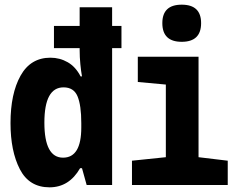

<svg xmlns="http://www.w3.org/2000/svg" viewBox="-20 -792 1040 822"><path d="M170 -267Q170 -418 252 -418Q296 -418 312 -379.5Q328 -341 328 -265V-246Q328 -117 250 -117Q170 -117 170 -267ZM323 -72H331L351 0H460V-586H500V-681H460V-761H321V-681H211V-586H321V-579Q321 -547 324 -517Q327 -487 331 -465H325Q304 -506 270 -525.5Q236 -545 196 -545Q111 -545 68 -468Q25 -391 25 -265Q25 -145 65 -67.5Q105 10 192 10Q276 10 323 -72Z M841 -693Q841 -772 758 -772Q675 -772 675 -693Q675 -613 758 -613Q841 -613 841 -693ZM955 0V-104L830 -119V-549H570V-441L690 -430V-119L545 -104V0Z"/></svg>

Font: Noto Sans Mono UI Condensed ExtraBold
Style: Regular
Weight: 800
Width: 3
Designer: Monotype Design team
Foundry: Monotype Imaging Inc.
Version: 1.000